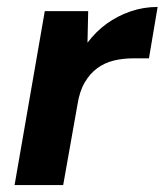

<svg xmlns="http://www.w3.org/2000/svg" viewBox="-20 -533 474 553"><path d="M22 0 109 -501H234L232 -410Q256 -442 287 -464.5Q318 -487 355.5 -500Q393 -513 434 -513L409 -365H365Q334 -365 307.5 -358.5Q281 -352 260 -336.5Q239 -321 224 -295.5Q209 -270 203 -231L162 0Z"/></svg>

Font: DM Sans 18pt ExtraBold
Style: Italic
Weight: 800
Italic angle: -10°
Designer: Colophon Foundry, Jonny Pinhorn
Foundry: Colophon Foundry
Version: Version 4.004;gftools[0.9.30]